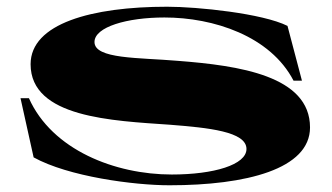

<svg xmlns="http://www.w3.org/2000/svg" viewBox="-20 -535 986 571"><path d="M484 16C712 16 902 -32 902 -156C902 -310 690 -340 510 -354C393 -364 261 -359 261 -410C261 -455 358 -483 469 -483C615 -483 784 -428 853 -295H878L835 -458C761 -495 568 -515 477 -515C253 -515 71 -465 71 -344C71 -185 314 -176 486 -164C599 -155 713 -144 713 -92C713 -45 616 -16 491 -16C322 -16 135 -89 66 -243H41L80 -67C183 -10 378 16 484 16Z"/></svg>

Font: Sprat Extended
Style: Bold
Weight: 700
Width: 9
Designer: Ethan Nakache
Foundry: Collletttivo
Version: Version 2.000;Glyphs 3.2 (3217)